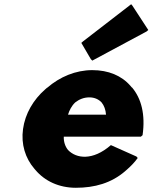

<svg xmlns="http://www.w3.org/2000/svg" viewBox="-20 -867 722 909"><path d="M302 -324C308 -344 319 -366 336 -382C354 -396 376 -406 403 -406C427 -406 447 -397 461 -382C473 -367 480 -348 482 -324ZM505 -180C419 -105 341 -116 302 -157C288 -174 281 -197 282 -220H647L655 -227C669 -325 649 -401 605 -453H604L598 -460C556 -509 493 -535 417 -535C338 -535 263 -503 204 -452L202 -451L194 -444C138 -395 99 -329 89 -256C79 -184 100 -118 142 -69L148 -62C192 -10 259 22 339 22C428 22 507 0 573 -57L574 -58L582 -65C599 -80 617 -98 632 -119L626 -126ZM373 -671 365 -664 410 -587 417 -580 674 -718 682 -725 607 -840 601 -847Z"/></svg>

Font: Hussar Woodtype
Style: BlkObl
Weight: 900
Foundry: Cannot Into Space Fonts
Version: Version 1.07